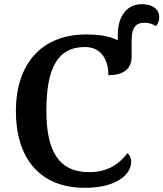

<svg xmlns="http://www.w3.org/2000/svg" viewBox="-20 -889 782 919"><path d="M386 10C548 10 608 -61 608 -114C608 -133 600 -148 590 -156C556 -111 503 -65 406 -65C259 -65 202 -170 202 -358C202 -554 250 -664 387 -664C471 -664 499 -593 499 -529C568 -529 610 -557 610 -618V-695C610 -763 635 -780 671 -780C693 -780 709 -775 726 -764C736 -773 742 -789 742 -807C742 -845 710 -869 659 -869C580 -869 544 -801 544 -725V-696C508 -714 462 -724 392 -724C171 -724 56 -574 56 -358C56 -137 166 10 386 10Z"/></svg>

Font: Noto Serif Semi
Style: Regular
Weight: 600
Designer: Monotype Design Team
Foundry: Monotype Imaging Inc.
Version: Version 1.002